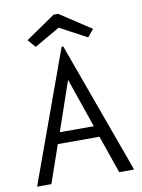

<svg xmlns="http://www.w3.org/2000/svg" viewBox="-88 -852 676 912"><g transform="rotate(-10 250.0 -395.5)"><path d="M125 -655 248 -726 378 -656 408 -692 257 -791H235L92 -693ZM412 0H484L254 -634H246L16 0H85L148 -182H349ZM249 -474 331 -236H167Z"/></g></svg>

Font: Inconsolata
Style: Regular
Weight: 400
Monospace: yes
Designer: Raph Levien, Cyreal, Brenton Simpson
Foundry: Raph Levien, Cyreal, Google
Version: Version 3.100